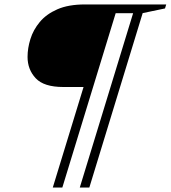

<svg xmlns="http://www.w3.org/2000/svg" viewBox="-20 -735 768 864"><path d="M260.5 109H217.5L356 -343.5H265Q177.5 -343.5 140.8 -382.8Q104 -422 104 -479Q104 -518 116.8 -559.2Q129.5 -600.5 159 -636Q188.5 -671.5 238.2 -693.2Q288 -715 362 -715H728L722.5 -697L622 -676L382 109H339L579 -675.5H500.5Z"/></svg>

Font: Newsreader 72pt ExtraBold
Style: Italic
Weight: 800
Italic angle: -17°
Designer: Hugues Gentile
Foundry: Production Type
Version: Version 1.003; ttfautohint (v1.8.3)